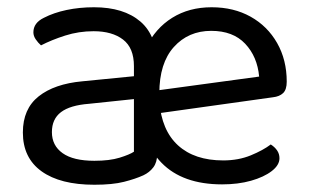

<svg xmlns="http://www.w3.org/2000/svg" viewBox="-20 -495 851 529"><path d="M396 -180 392 -243 694 -284Q689 -339 655.5 -374.5Q622 -410 562 -410Q499 -410 459 -365.5Q419 -321 419 -238V-216Q425 -136 470.5 -94.5Q516 -53 595 -53Q637 -53 671 -67Q705 -81 726 -97Q737 -90 743.5 -80.5Q750 -71 750 -59Q750 -40 728.5 -23.5Q707 -7 671.5 3Q636 13 592 13Q483 13 425 -46.5Q367 -106 367 -202Q367 -207 361.5 -217.5Q356 -228 356 -234Q356 -310 382 -363.5Q408 -417 454.5 -446Q501 -475 563 -475Q624 -475 670.5 -449Q717 -423 743.5 -376.5Q770 -330 770 -270Q770 -248 760 -238.5Q750 -229 732 -227ZM240 -52Q282 -52 309.5 -60.5Q337 -69 349 -77V-222L225 -209Q173 -205 148 -186Q123 -167 123 -131Q123 -94 152.5 -73Q182 -52 240 -52ZM239 -475Q321 -475 367 -435.5Q413 -396 413 -313V-70Q413 -48 402.5 -34Q392 -20 375 -12Q353 -2 321.5 6Q290 14 240 14Q146 14 94.5 -23Q43 -60 43 -130Q43 -195 86.5 -229.5Q130 -264 207 -271L349 -285V-313Q349 -363 319 -386Q289 -409 238 -409Q197 -409 159.5 -397Q122 -385 93 -370Q85 -377 78.5 -386.5Q72 -396 72 -406Q72 -432 101 -446Q128 -460 163.5 -467.5Q199 -475 239 -475Z"/></svg>

Font: Baloo Tamma 2
Style: Regular
Weight: 400
Designer: Divya Kowshik, Shuchita Grover and Ek Type
Foundry: Ek Type
Version: Version 1.700